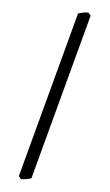

<svg xmlns="http://www.w3.org/2000/svg" viewBox="-197 -851 639 1120"><g transform="rotate(20 122.0 -291.0)"><path d="M158.7 206.1Q149.9 213.4 132.8 220.9Q115.7 228.5 104 232.4L85.4 220.2V-790.5Q99.1 -798.3 112.3 -805.2Q125.5 -812 140.1 -815.4L158.7 -803.7Z"/></g></svg>

Font: Gentium Book Plus
Style: Regular
Weight: 400
Designer: Victor Gaultney, Annie Olsen, Iska Routamaa, Becca Hirsbrunner
Foundry: SIL International
Version: Version 6.101